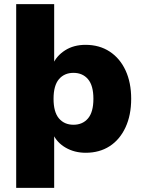

<svg xmlns="http://www.w3.org/2000/svg" viewBox="-20 -725 687 925"><path d="M58 180V-705H241V-414H234Q252 -456 293.5 -482.5Q335 -509 392 -509Q459 -509 508.5 -476.5Q558 -444 585 -385.5Q612 -327 612 -249Q612 -170 584.5 -111Q557 -52 508 -20.5Q459 11 393 11Q339 11 296.5 -13.5Q254 -38 235 -80H241V180ZM334 -124Q378 -124 404 -154.5Q430 -185 430 -249Q430 -313 404 -343.5Q378 -374 334 -374Q290 -374 264 -343.5Q238 -313 238 -249Q238 -185 264 -154.5Q290 -124 334 -124Z"/></svg>

Font: Nunito Sans 10pt Black
Style: Regular
Weight: 900
Designer: Vernon Adams
Foundry: Vernon Adams
Version: Version 3.101;gftools[0.9.27]